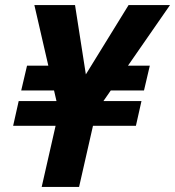

<svg xmlns="http://www.w3.org/2000/svg" viewBox="-20 -740 693 760"><path d="M145 0 213 -299 116 -720H277L336 -342H256L489 -720H653L361 -299L293 0ZM32 -242 54 -340H540L518 -242ZM272 -382H64L87 -480H258ZM427 -480H573L550 -382H364Z"/></svg>

Font: Instrument Sans SemiCondensed
Style: Bold Italic
Weight: 700
Width: 4
Italic angle: -13°
Designer: Rodrigo Fuenzalida
Foundry: fragTYPE
Version: Version 1.000;gftools[0.9.28]